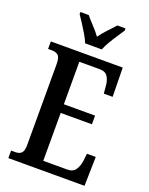

<svg xmlns="http://www.w3.org/2000/svg" viewBox="-169 -1018 859 1104"><g transform="rotate(20 260.5 -465.5)"><path d="M24 0V-46H51Q74 -46 87 -58.5Q100 -71 100 -108V-601Q100 -645 85 -656.5Q70 -668 49 -668H24V-714H464L467 -536H413L409 -580Q407 -614 392.5 -637Q378 -660 344 -660H218V-400H409V-347H218V-54H365Q400 -54 415.5 -77.5Q431 -101 435 -134L440 -178H494L490 0ZM213 -771Q204 -794 188.5 -820.5Q173 -847 156 -873Q139 -899 126 -918V-931H177Q195 -909 220 -882.5Q245 -856 264 -830Q282 -856 307.5 -882.5Q333 -909 352 -931H402V-918Q390 -899 372.5 -873Q355 -847 339.5 -820.5Q324 -794 315 -771Z"/></g></svg>

Font: Noto Serif Tamil ExtraCondensed SemiBold
Style: Italic
Weight: 600
Width: 2
Italic angle: -12°
Designer: Indian Type Foundry, Tom Grace, and the Monotype Design Team
Foundry: Monotype Imaging Inc.
Version: Version 2.003; ttfautohint (v1.8.4.7-5d5b)